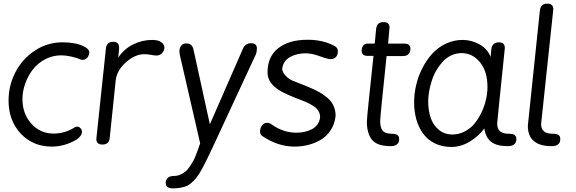

<svg xmlns="http://www.w3.org/2000/svg" viewBox="-20 -792 3154 1052"><path d="M315.9 -488.8Q268.6 -488.8 227.5 -467.3Q186.5 -445.8 159.9 -411.1Q133.3 -376.5 118.2 -334Q103 -291.5 103 -249Q103 -168.9 151.6 -114.5Q200.2 -60.1 273.9 -60.1Q335.4 -60.1 389.2 -94.2Q395.5 -98.1 402.8 -98.1Q413.1 -98.1 421.1 -89.4Q429.2 -80.6 429.2 -68.8Q428.2 -48.3 401.9 -28.8Q335.9 11.2 264.2 11.2Q160.2 11.2 93.5 -60.1Q26.9 -131.3 26.9 -241.2Q26.9 -324.2 64.9 -397.2Q103 -470.2 171.6 -515.1Q240.2 -560.1 321.8 -560.1Q394 -560.1 439 -538.1Q452.6 -532.2 460.9 -523.2Q469.2 -514.2 469.2 -504.9Q467.8 -486.3 457.5 -475.1Q447.3 -463.9 432.1 -463.9Q427.7 -463.9 421.9 -465.8Q401.9 -475.1 371.1 -481.9Q340.3 -488.8 315.9 -488.8Z M507.8 -30.8 560.1 -523.9Q563 -563 600.1 -563Q632.8 -563 632.8 -529.8L627.9 -476.1Q658.7 -523.4 709 -548.3Q759.3 -573.2 813 -573.2Q847.7 -573.2 864.3 -560.5Q880.9 -547.9 880.9 -529.8Q879.4 -512.2 867.2 -500Q855 -487.8 837.9 -487.8Q825.2 -487.8 807.1 -491.5Q789.1 -495.1 771 -495.1Q720.2 -495.1 669.9 -450.7Q619.6 -406.2 613.8 -350.1L581.1 -36.1Q578.1 0 541 0Q507.8 0 507.8 -30.8Z M1076.7 -6.8 964.8 -493.2Q962.9 -506.8 962.9 -511.2Q965.8 -554.2 1001.5 -554.2Q1033.2 -554.2 1040.5 -519L1129.9 -110.8L1310.5 -523.9Q1323.7 -555.2 1355.5 -555.2Q1387.7 -555.2 1387.7 -525.9Q1386.2 -504.4 1382.8 -496.1L1152.8 -1Q1099.1 115.7 1071.5 159.9Q1043.9 204.1 1005.9 226.1Q970.7 240.2 927.7 240.2Q887.7 240.2 887.7 209Q890.6 171.9 934.6 171.9Q952.1 171.9 968 164.8Q983.9 157.7 995.6 148.4Q1007.3 139.2 1019 121.6Q1030.8 104 1037.8 91.8Q1044.9 79.6 1053.7 56.9Q1062.5 34.2 1065.9 24.4Q1069.3 14.6 1076.7 -6.8Z M1471.7 -107.9Q1533.7 -64.9 1604.5 -64.9Q1626.5 -64.9 1647 -69.3Q1667.5 -73.7 1686.8 -83Q1706.1 -92.3 1718.8 -109.4Q1731.4 -126.5 1733.9 -149.9Q1733.9 -168 1725.3 -182.9Q1716.8 -197.8 1700.2 -209Q1683.6 -220.2 1668.2 -227.5Q1652.8 -234.9 1630.9 -243.2Q1546.4 -275.4 1514.2 -294.9Q1445.8 -335.9 1445.8 -395Q1445.8 -482.4 1504.9 -528.3Q1564 -574.2 1665.5 -574.2Q1752.4 -574.2 1816.4 -538.1Q1831.5 -528.8 1831.5 -508.8Q1830.1 -488.3 1819.1 -478Q1808.1 -467.8 1792.5 -467.8Q1776.4 -467.8 1732.2 -483.9Q1688 -500 1654.8 -500Q1605 -500 1567.9 -478.8Q1530.8 -457.5 1525.9 -413.1Q1529.8 -391.1 1547.6 -374.3Q1565.4 -357.4 1584.2 -349.4Q1603 -341.3 1630.4 -331.3Q1657.7 -321.3 1668.5 -315.9Q1702.1 -302.2 1726.1 -289.1Q1750 -275.9 1772.7 -257.1Q1795.4 -238.3 1807.1 -213.1Q1818.8 -188 1818.8 -157.2Q1814 -112.8 1792.2 -79.1Q1770.5 -45.4 1738 -26.4Q1705.6 -7.3 1669.2 2Q1632.8 11.2 1593.8 11.2Q1501 11.2 1415.5 -47.9Q1404.8 -55.7 1404.8 -70.8Q1404.8 -89.4 1415.5 -104.2Q1426.3 -119.1 1443.8 -119.1Q1457 -119.1 1471.7 -107.9Z M2033.2 -553.2 2041 -634.8Q2045.4 -670.9 2081.1 -670.9Q2114.3 -670.9 2114.3 -642.1L2106.4 -553.2H2194.3Q2229 -553.2 2229 -523.9Q2226.1 -484.9 2188 -484.9H2098.1Q2063 -150.4 2063 -128.9Q2063 -92.3 2076.9 -75.7Q2090.8 -59.1 2127.4 -59.1Q2167 -59.1 2167 -32.2V-25.9Q2164.1 8.8 2120.1 8.8Q2048.3 8.8 2019.3 -24.9Q1990.2 -58.6 1990.2 -126Q1990.2 -150.4 2026.4 -485.8H1994.1Q1961.4 -485.8 1961.4 -515.1Q1964.4 -553.2 1996.1 -553.2Z M2668 -480 2671.9 -521Q2676.3 -560.1 2713.9 -560.1Q2746.1 -560.1 2746.1 -528.8Q2704.1 -124 2704.1 -115.2Q2704.1 -86.4 2719.7 -72.8Q2735.4 -59.1 2769 -59.1Q2809.1 -59.1 2809.1 -32.2V-25.9Q2806.2 8.8 2761.7 8.8Q2700.7 8.8 2670.7 -15.4Q2640.6 -39.6 2633.8 -87.9Q2601.1 -44.4 2553 -15.6Q2504.9 13.2 2453.1 13.2Q2401.9 13.2 2362.1 -6.6Q2322.3 -26.4 2297.9 -60.5Q2273.4 -94.7 2261.2 -137.9Q2249 -181.2 2249 -231Q2249 -278.3 2260.3 -326.4Q2271.5 -374.5 2294.2 -418.7Q2316.9 -462.9 2348.1 -497.6Q2379.4 -532.2 2422.9 -552.7Q2466.3 -573.2 2515.1 -573.2Q2563.5 -573.2 2607.7 -548.6Q2651.9 -523.9 2668 -480ZM2459 -55.2Q2495.6 -55.2 2527.8 -72.5Q2560.1 -89.8 2582 -117.4Q2604 -145 2619.9 -179.4Q2635.7 -213.9 2643.3 -248.8Q2650.9 -283.7 2650.9 -314.9Q2650.9 -400.9 2609.9 -450.9Q2568.8 -501 2509.8 -501Q2479 -501 2452.1 -488.3Q2425.3 -475.6 2405.8 -454.1Q2386.2 -432.6 2370.6 -405.8Q2355 -378.9 2345.5 -348.9Q2335.9 -318.8 2331.1 -290.5Q2326.2 -262.2 2326.2 -236.8Q2326.2 -186.5 2339.8 -146.5Q2353.5 -106.4 2384.3 -80.8Q2415 -55.2 2459 -55.2Z M2938 -733.9Q2942.4 -772 2978 -772Q3011.7 -772 3011.7 -741.2Q2967.3 -319.3 2947.3 -135.7Q2944.8 -113.8 2944.8 -112.8Q2944.8 -85.4 2960.4 -72.3Q2976.1 -59.1 3009.8 -59.1Q3049.8 -59.1 3049.8 -32.2V-25.9Q3046.9 8.8 3002.9 8.8Q2872.1 8.8 2872.1 -103Q2872.1 -106 2880.4 -182.6Q2904.8 -417.5 2938 -733.9Z"/></svg>

Font: BPreplay
Style: Italic
Weight: 400
Italic angle: -6°
Designer: Magenta/George Triantafyllakos
Foundry: Magenta/George Triantafyllakos
Version: Version 1.00